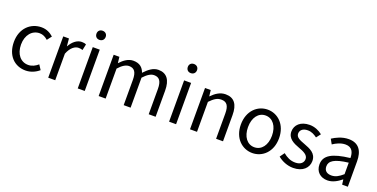

<svg xmlns="http://www.w3.org/2000/svg" viewBox="-21 -1567 4663 2372"><g transform="rotate(20 2310.5 -381.0)"><path d="M306 13C371 13 433 -13 482 -55L442 -117C408 -87 364 -63 314 -63C214 -63 146 -146 146 -271C146 -396 218 -480 317 -480C359 -480 394 -461 425 -433L471 -493C433 -527 384 -557 313 -557C173 -557 52 -452 52 -271C52 -91 162 13 306 13Z M602 0H694V-349C730 -441 785 -475 830 -475C853 -475 865 -472 883 -466L900 -545C883 -554 866 -557 842 -557C782 -557 726 -513 688 -444H686L677 -543H602Z M990 0H1082V-543H990ZM1036 -655C1072 -655 1097 -679 1097 -716C1097 -751 1072 -775 1036 -775C1000 -775 976 -751 976 -716C976 -679 1000 -655 1036 -655Z M1265 0H1357V-394C1406 -450 1452 -477 1493 -477C1562 -477 1594 -434 1594 -332V0H1685V-394C1736 -450 1780 -477 1822 -477C1891 -477 1923 -434 1923 -332V0H2014V-344C2014 -482 1961 -557 1850 -557C1783 -557 1727 -514 1670 -453C1648 -517 1604 -557 1520 -557C1455 -557 1399 -516 1351 -464H1349L1340 -543H1265Z M2191 0H2283V-543H2191ZM2237 -655C2273 -655 2298 -679 2298 -716C2298 -751 2273 -775 2237 -775C2201 -775 2177 -751 2177 -716C2177 -679 2201 -655 2237 -655Z M2466 0H2558V-394C2612 -449 2650 -477 2706 -477C2778 -477 2809 -434 2809 -332V0H2900V-344C2900 -482 2848 -557 2734 -557C2660 -557 2603 -516 2552 -464H2550L2541 -543H2466Z M3287 13C3420 13 3538 -91 3538 -271C3538 -452 3420 -557 3287 -557C3154 -557 3036 -452 3036 -271C3036 -91 3154 13 3287 13ZM3287 -63C3193 -63 3130 -146 3130 -271C3130 -396 3193 -480 3287 -480C3381 -480 3445 -396 3445 -271C3445 -146 3381 -63 3287 -63Z M3824 13C3952 13 4021 -60 4021 -148C4021 -251 3935 -283 3856 -313C3795 -336 3739 -356 3739 -407C3739 -450 3771 -486 3840 -486C3888 -486 3926 -465 3963 -438L4007 -495C3966 -529 3906 -557 3839 -557C3720 -557 3652 -489 3652 -403C3652 -310 3734 -274 3810 -246C3870 -224 3934 -198 3934 -143C3934 -96 3899 -58 3827 -58C3762 -58 3714 -84 3666 -123L3622 -62C3673 -19 3747 13 3824 13Z M4275 13C4342 13 4403 -22 4455 -65H4458L4466 0H4541V-334C4541 -469 4486 -557 4353 -557C4265 -557 4189 -518 4140 -486L4175 -423C4218 -452 4275 -481 4338 -481C4427 -481 4450 -414 4450 -344C4219 -318 4117 -259 4117 -141C4117 -43 4184 13 4275 13ZM4301 -61C4247 -61 4205 -85 4205 -147C4205 -217 4267 -262 4450 -283V-132C4397 -85 4353 -61 4301 -61Z"/></g></svg>

Font: GenYoGothic2 TW R
Style: Regular
Weight: 400
Version: Version 2.100;PS 2.1;hotconv 16.6.51;makeotf.lib2.5.65220 DE